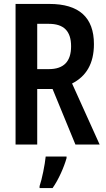

<svg xmlns="http://www.w3.org/2000/svg" viewBox="-20 -734 540 975"><path d="M59 0H169V-282H247L363 0H486L346 -310C417 -346 457 -410 457 -510C457 -646 381 -714 231 -714H59ZM228 -383H169V-613H228C303 -613 341 -577 341 -499C341 -422 304 -383 228 -383ZM181 211V221H247C277 179 305 115 318 69V61H212C208 102 193 177 181 211Z"/></svg>

Font: Noto Sans Mono ExtraCondensed SemiBold
Style: Regular
Weight: 600
Width: 2
Designer: Monotype Design Team
Foundry: Monotype Imaging Inc.
Version: Version 2.014